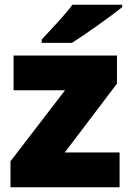

<svg xmlns="http://www.w3.org/2000/svg" viewBox="-20 -786 547 806"><path d="M493 -756V-766H284C251 -721 189 -657 155 -620V-606H282C336 -640 446 -718 493 -756ZM482 0V-146H252L471 -435V-553H37V-407H253L24 -109V0Z"/></svg>

Font: Noto Sans Sinhala Black
Style: Regular
Weight: 900
Designer: Jelle Bosma - Monotype Design Team
Foundry: Monotype Imaging Inc.
Version: Version 2.006